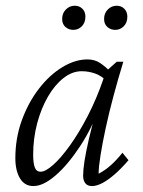

<svg xmlns="http://www.w3.org/2000/svg" viewBox="-20 -625 486 653"><path d="M93.8 7.8Q63.5 7.8 47.9 -18.6Q32.2 -44.9 32.2 -86.9Q32.2 -155.3 54.2 -215.8Q76.2 -276.4 112.3 -323.2Q148.4 -370.1 191.9 -396.5Q235.4 -422.9 277.3 -422.9Q301.8 -422.9 319.8 -411.1Q337.9 -399.4 356.4 -379.9L343.8 -347.7Q327.1 -366.2 304.7 -374.5Q282.2 -382.8 257.8 -382.8Q225.6 -382.8 195.8 -359.4Q166 -335.9 143.1 -296.4Q120.1 -256.8 106.4 -205.6Q92.8 -154.3 92.8 -98.6Q92.8 -71.3 98.1 -56.2Q103.5 -41 118.2 -41Q134.8 -41 161.1 -64.5Q187.5 -87.9 218.3 -130.9Q249 -173.8 278.8 -231.4Q308.6 -289.1 332 -357.4L338.9 -380.9L377 -415H399.4Q381.8 -357.4 366.2 -299.3Q350.6 -241.2 339.4 -189Q328.1 -136.7 321.8 -96.7Q315.4 -56.6 315.4 -34.2Q337.9 -45.9 357.4 -63.5Q377 -81.1 396.5 -105.5L417 -80.1Q392.6 -51.8 370.1 -32.2Q347.7 -12.7 328.1 -2.4Q308.6 7.8 293 7.8Q277.3 7.8 270 -2Q262.7 -11.7 262.7 -27.3Q262.7 -45.9 267.1 -75.7Q271.5 -105.5 282.7 -153.8Q293.9 -202.1 314.5 -276.4H325.2Q294.9 -192.4 252.9 -128.4Q210.9 -64.5 168.9 -28.3Q127 7.8 93.8 7.8ZM229.5 -523.4Q213.9 -523.4 202.6 -533.2Q191.4 -543 191.4 -560.5Q191.4 -580.1 204.1 -592.8Q216.8 -605.5 234.4 -605.5Q250 -605.5 260.3 -595.2Q270.5 -585 270.5 -568.4Q270.5 -547.9 258.3 -535.6Q246.1 -523.4 229.5 -523.4ZM372.1 -523.4Q356.4 -523.4 345.2 -533.2Q334 -543 334 -560.5Q334 -580.1 346.7 -592.8Q359.4 -605.5 377 -605.5Q392.6 -605.5 402.8 -595.2Q413.1 -585 413.1 -568.4Q413.1 -547.9 400.9 -535.6Q388.7 -523.4 372.1 -523.4Z"/></svg>

Font: Crimson Pro ExtraLight
Style: Italic
Weight: 250
Italic angle: -12°
Designer: Jacques Le Bailly
Foundry: Baron von Fonthausen
Version: Version 1.003